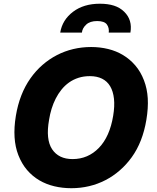

<svg xmlns="http://www.w3.org/2000/svg" viewBox="-20 -986 829 1016"><path d="M63.9 -372.9Q83.1 -489.3 141.3 -571.7Q169.7 -611.9 205.1 -642.6Q240.4 -673.3 281.2 -694.4Q322.1 -715.6 367.7 -726.4Q413.4 -737.2 462.4 -737.2Q509.2 -737.2 552.2 -726.7Q595.2 -716.3 631.4 -694.4Q667.6 -672.6 696 -639.6Q724.4 -606.5 741.8 -561.1Q758.9 -516.7 761.9 -465.6Q764.9 -414.4 754.6 -352.3Q735.1 -234.4 677.2 -154.1Q648.8 -114.7 613.6 -84.2Q578.5 -53.6 537.8 -32.7Q497.2 -11.7 451.7 -0.9Q406.2 9.9 357.6 9.9Q310.4 9.9 267.2 -0.4Q224.1 -10.7 187.7 -32.1Q151.3 -53.6 123 -86.6Q94.8 -119.7 77.1 -165.1Q43.7 -250.7 63.9 -372.9ZM255.7 -196.4Q290.5 -144.2 364 -144.2Q446 -144.2 503.6 -203.8Q560.7 -263.1 578.8 -372.9Q587.4 -424.4 583.1 -463.6Q578.8 -502.8 563 -529.5Q547.2 -556.1 520.1 -569.6Q492.9 -583.1 455.6 -583.1Q422.6 -583.1 395.1 -574.2Q367.5 -565.3 345.2 -549.4Q322.8 -533.4 305.2 -511.5Q287.6 -489.7 274.7 -464.1Q261.7 -438.6 253 -410.2Q244.3 -381.7 239.7 -352.3Q221.2 -248.6 255.7 -196.4ZM366.5 -923.7Q422.9 -966.3 508.5 -966.3Q551.5 -966.3 583.1 -956.1Q614.7 -946 637.4 -923.7Q681.5 -880.7 670.1 -813.6H555.4Q558.6 -838.1 545.8 -856.2Q532.7 -874.6 494.3 -874.6Q456 -874.6 436.1 -855.8Q415.8 -837 413.4 -813.6H298.7Q309.7 -880.7 366.5 -923.7Z"/></svg>

Font: Inter P Extra Bold
Style: Italic
Weight: 800
Italic angle: 9.39999°
Designer: Rasmus Andersson
Foundry: rsms
Version: Version 3.018;git-588b23468